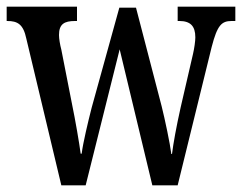

<svg xmlns="http://www.w3.org/2000/svg" viewBox="-20 -556 726 576"><path d="M59 -440 164 0H237L339 -408L437 0H513L615 -415C632 -481 645 -493 675 -493H686V-536H513V-493H518C551 -493 566 -478 566 -444C566 -433 563 -411 559 -394L522 -234C509 -176 500 -126 496 -94H494C490 -126 475 -197 465 -237L388 -533H338L255 -233C244 -190 229 -127 225 -95H222C218 -126 206 -196 196 -244L164 -407C160 -422 157 -440 157 -451C157 -484 173 -493 205 -493H211V-536H0V-493H2C33 -493 50 -483 59 -440Z"/></svg>

Font: Noto Serif Ethiopic ExtraCondensed Medium
Style: Regular
Weight: 500
Width: 2
Designer: Monotype Design Team
Foundry: Monotype Imaging Inc.
Version: Version 2.102